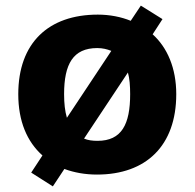

<svg xmlns="http://www.w3.org/2000/svg" viewBox="-20 -611 692 683"><path d="M607 -276C607 -369 575 -442 523 -489L558 -543L481 -591L445 -537C411 -551 370 -559 328 -559C152 -559 45 -458 45 -276C45 -180 76 -107 131 -58L91 3L168 52L209 -10C244 3 283 10 325 10C500 10 607 -93 607 -276ZM208 -276C208 -383 240 -440 326 -440C345 -440 361 -436 376 -430L218 -192C211 -216 208 -243 208 -276ZM443 -276C443 -169 413 -110 327 -110C309 -110 293 -112 279 -118L435 -353C441 -332 443 -305 443 -276Z"/></svg>

Font: Noto Sans Myanmar UI ExtraBold
Style: Regular
Weight: 800
Designer: Monotype Design Team
Foundry: Monotype Imaging Inc.
Version: Version 2.103